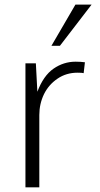

<svg xmlns="http://www.w3.org/2000/svg" viewBox="-20 -798 427 818"><path d="M88.4 -528.3V0H147.5V-308.1Q147.5 -355.5 167.5 -397Q187.5 -437.5 225.1 -462.9Q262.2 -488.3 310.5 -488.3Q330.6 -488.3 336.4 -486.3L341.8 -532.7Q323.2 -535.2 302.2 -535.2Q251 -535.2 208 -505.4Q165 -475.6 139.2 -407.2L132.8 -528.3ZM301.3 -778.3 199.2 -603H235.4L370.1 -778.3Z"/></svg>

Font: My Font
Style: ExtraLight
Weight: 500
Designer: Vernon Adams
Foundry: newtypography
Version: Version 0.001